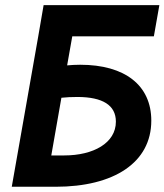

<svg xmlns="http://www.w3.org/2000/svg" viewBox="-20 -713 628 733"><path d="M24.9 0H192.4C415 0 557.6 -92.3 557.6 -252.4C557.6 -387.7 456.5 -465.8 286.1 -465.8C268.6 -465.8 252 -464.8 236.3 -463.4L255.9 -574.2H567.4L588.4 -693.4H146.5L126 -574.2ZM175.8 -119.6 214.4 -339.8C232.9 -341.8 252.9 -342.8 276.9 -342.8C371.1 -342.3 422.4 -312 422.4 -248.5C422.4 -167 336.4 -119.6 225.6 -119.6Z"/></svg>

Font: Cascadia Code NF
Style: Bold Italic
Weight: 700
Italic angle: -10°
Monospace: yes
Designer: Aaron Bell
Foundry: Saja Typeworks
Version: Version 2404.023